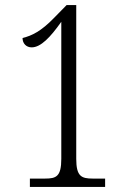

<svg xmlns="http://www.w3.org/2000/svg" viewBox="-20 -738 512 758"><path d="M98 -33V0H395V-33H346C301 -33 281 -42 281 -111V-718H243L194 -668C143 -615 106 -597 69 -588C69 -566 84 -551 105 -551C141 -551 179 -591 222 -652V-111C222 -41 202 -33 158 -33Z"/></svg>

Font: Noto Serif Sinhala Condensed Light
Style: Regular
Weight: 300
Width: 3
Designer: Jelle Bosma - Monotype Design Team
Foundry: Monotype Imaging Inc.
Version: Version 2.007